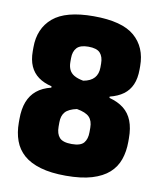

<svg xmlns="http://www.w3.org/2000/svg" viewBox="-77 -715 660 792"><g transform="rotate(10 252.5 -319.0)"><path d="M252 15Q189.5 15 145.8 2.2Q102 -10.5 75 -34.2Q48 -58 35.8 -91.8Q23.5 -125.5 23.5 -167.5V-182Q23.5 -224.5 35.2 -254.8Q47 -285 70.5 -304.2Q94 -323.5 130.5 -332.5V-338Q97 -346 74.5 -362.5Q52 -379 40.5 -405Q29 -431 29 -467.5V-483.5Q29 -562.5 82 -607.8Q135 -653 252 -653Q371 -653 423.5 -607.8Q476 -562.5 476 -483.5V-470Q476 -432 464.5 -405.8Q453 -379.5 430.5 -363Q408 -346.5 374 -338V-332.5Q410.5 -323 434.5 -304Q458.5 -285 470.2 -255Q482 -225 482 -182V-167.5Q482 -126.5 470.2 -93Q458.5 -59.5 431.8 -35.5Q405 -11.5 360.8 1.8Q316.5 15 252 15ZM253.5 -118Q290.5 -118 304 -134Q317.5 -150 317.5 -179V-197.5Q317.5 -226.5 302.5 -242Q287.5 -257.5 250 -264Q215.5 -256.5 201.8 -240.8Q188 -225 188 -197.5V-179Q188 -149.5 202 -133.8Q216 -118 253.5 -118ZM255 -383.5Q286 -389 300.8 -405.8Q315.5 -422.5 315.5 -450V-466Q315.5 -494.5 301.5 -510Q287.5 -525.5 252 -525.5Q218 -525.5 203.8 -510Q189.5 -494.5 189.5 -466.5V-450.5Q189.5 -432 195.8 -418.5Q202 -405 216.2 -396.5Q230.5 -388 255 -383.5Z"/></g></svg>

Font: Anek Odia SemiCondensed ExtraBold
Style: Regular
Weight: 800
Width: 4
Designer: Yesha Goshar & Mahesh Sahu (Odia), Yesha Goshar (Latin)
Foundry: Ek Type
Version: Version 1.003